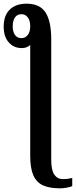

<svg xmlns="http://www.w3.org/2000/svg" viewBox="-82 -782 412 1042"><path d="M243 240Q187 240 151.5 224Q116 208 99 169.5Q82 131 82 63V-538Q64 -521 36 -521Q-7 -521 -34.5 -552Q-62 -583 -62 -637Q-62 -698 -29 -730Q4 -762 62 -762Q134 -762 165 -714.5Q196 -667 196 -568V85Q196 142 213 166Q230 190 258 190Q273 190 285 188.5Q297 187 310 184V228Q299 233 280.5 236.5Q262 240 243 240ZM35 -575Q55 -575 68.5 -592Q82 -609 82 -639Q82 -671 68.5 -688Q55 -705 35 -705Q11 -705 -1 -687Q-13 -669 -13 -639Q-13 -609 -0.5 -592Q12 -575 35 -575Z"/></svg>

Font: Noto Serif ExtraCondensed SemiBold
Style: Regular
Weight: 600
Width: 2
Designer: Monotype Design Team
Foundry: Monotype Imaging Inc.
Version: Version 2.015; ttfautohint (v1.8.4.7-5d5b)